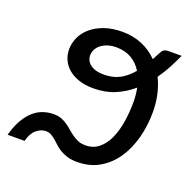

<svg xmlns="http://www.w3.org/2000/svg" viewBox="-125 -618 739 727"><g transform="rotate(20 245.0 -254.0)"><path d="M238 -338.5Q275.5 -338.5 302.5 -353.2Q329.5 -368 352 -395Q335.5 -422 309.8 -437Q284 -452 249.5 -452Q227.5 -452 211.8 -446.2Q196 -440.5 185.5 -431.5Q175 -422.5 170 -411.5Q165 -400.5 165 -390Q165 -380.5 169 -371.2Q173 -362 181.8 -354.8Q190.5 -347.5 204.5 -343Q218.5 -338.5 238 -338.5ZM491.5 -506Q480 -480.5 465.8 -453.5Q451.5 -426.5 433 -400.5Q447 -372 454.5 -338.8Q462 -305.5 462 -267.5Q462 -213.5 448.8 -163.8Q435.5 -114 409.8 -76Q384 -38 345.5 -15.5Q307 7 256.5 7Q233 7 216.2 1.8Q199.5 -3.5 187 -11Q174.5 -18.5 164.8 -27.8Q155 -37 146.2 -44.5Q137.5 -52 128 -57.2Q118.5 -62.5 106.5 -62.5Q87 -62.5 69 -47.5Q51 -32.5 42.5 0H-25.5Q-9 -62.5 25.8 -97.8Q60.5 -133 113.5 -133Q131 -133 144.2 -127.8Q157.5 -122.5 168.5 -114.8Q179.5 -107 189.8 -98Q200 -89 211 -81.2Q222 -73.5 234.8 -68.2Q247.5 -63 264.5 -63Q295.5 -63 317.5 -80.8Q339.5 -98.5 353.2 -128.2Q367 -158 373.5 -197.2Q380 -236.5 380 -279.5Q380 -294.5 378.5 -308.5Q377 -322.5 374.5 -335.5Q343.5 -308.5 305 -292.2Q266.5 -276 218.5 -276Q184 -276 158.5 -285Q133 -294 116 -309Q99 -324 90.8 -343.2Q82.5 -362.5 82.5 -383.5Q82.5 -408.5 93.2 -432.2Q104 -456 125.2 -474.2Q146.5 -492.5 178 -503.8Q209.5 -515 250.5 -515Q293.5 -515 329.5 -500Q365.5 -485 393 -457Q396 -462.5 399.2 -468.5Q402.5 -474.5 405.5 -480.5Q409 -487 411.8 -492Q414.5 -497 418 -500Q421.5 -503 427 -504.5Q432.5 -506 441.5 -506Z"/></g></svg>

Font: Lato 2
Style: Italic
Weight: 400
Italic angle: -7°
Designer: Lukasz Dziedzic with Adam Twardoch and Botio Nikoltchev
Foundry: tyPoland Lukasz Dziedzic
Version: Version 2.015; 2015-08-06; http://www.latofonts.com/